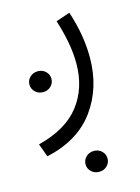

<svg xmlns="http://www.w3.org/2000/svg" viewBox="-96 -290 521 712"><g transform="rotate(-15 164.0 66.5)"><path d="M153.8 325.7Q153.8 309.1 166 297.4Q178.2 285.6 196.3 285.6Q213.9 285.6 226.1 297.1Q238.3 308.6 238.3 325.7Q238.3 342.3 226.1 354Q213.9 365.7 196.3 365.7Q178.2 365.7 166 354Q153.8 342.3 153.8 325.7ZM29.3 -13.7Q29.3 -30.3 41.5 -42Q53.7 -53.7 71.8 -53.7Q89.4 -53.7 101.6 -42.2Q113.8 -30.8 113.8 -13.7Q113.8 2.9 101.6 14.6Q89.4 26.4 71.8 26.4Q53.7 26.4 41.5 14.6Q29.3 2.9 29.3 -13.7ZM24.9 260.3 6.3 209.5Q115.7 181.6 166.7 115.5Q217.8 49.3 217.8 -44.9Q217.8 -84 210 -126.5Q202.1 -168.9 187.5 -214.8L241.2 -232.9Q272 -140.1 272 -53.7Q272 63 210.2 147.9Q148.4 232.9 24.9 260.3Z"/></g></svg>

Font: Vazirmatn RD ExtraLight
Style: Regular
Weight: 200
Designer: Saber Rastikerdar
Foundry: Saber Rastikerdar
Version: Version 32.102